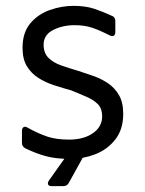

<svg xmlns="http://www.w3.org/2000/svg" viewBox="-20 -528 496 656"><path d="M221 15Q171 15 136.5 5.5Q102 -4 67 -21Q55 -27 55 -40V-81Q55 -90 60.5 -93.5Q66 -97 74 -92Q112 -71 142.5 -61Q173 -51 216 -51Q266 -51 297.5 -73Q329 -95 329 -130Q329 -158 313.5 -173Q298 -188 274 -198Q250 -208 224 -219Q195 -227 165.5 -236.5Q136 -246 111.5 -261.5Q87 -277 72 -301.5Q57 -326 57 -365Q57 -416 83 -447.5Q109 -479 149.5 -493.5Q190 -508 231 -508Q272 -508 302 -498Q332 -488 362 -474Q374 -470 374 -456V-418Q374 -409 368.5 -406Q363 -403 355 -407Q324 -423 297 -432.5Q270 -442 235 -442Q194 -442 161.5 -425.5Q129 -409 129 -375Q129 -347 145.5 -330.5Q162 -314 189 -304.5Q216 -295 247 -286Q272 -278 299 -268.5Q326 -259 349 -243.5Q372 -228 386.5 -203Q401 -178 401 -139Q401 -86 374 -51.5Q347 -17 305.5 -1Q264 15 221 15ZM157 108Q147 108 144.5 102.5Q142 97 147 89L208 3Q215 -7 227 -7H250Q259 -7 263 -1.5Q267 4 262 12L215 97Q209 108 196 108Z"/></svg>

Font: Pitagon Sans
Style: Regular
Weight: 400
Designer: Travis Tran
Foundry: Pitagon
Version: Version 1.001; ttfautohint (v1.8.4.7-5d5b);gftools[0.9.26]